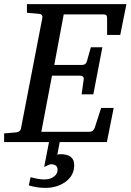

<svg xmlns="http://www.w3.org/2000/svg" viewBox="-35 -691 635 934"><path d="M580 -671 550 -521H486V-602Q486 -613 482 -617Q478 -621 467 -621H275L229 -375H363Q383 -375 388 -394L407 -461H463L419 -232H362L372 -303Q375 -323 353 -323H218L166 -50H401Q419 -50 426 -70L457 -166H518L485 0H-15V-42L43 -47Q64 -49 67 -66L171 -604Q174 -623 152 -624L96 -629V-671ZM326 112Q326 162 285 192.5Q244 223 185 223Q147 223 105 211L114 171Q155 182 179 182Q191 182 204.5 179Q218 176 231.5 164.5Q245 153 245 135Q245 108 212 108Q207 108 180 121L208 -24H260L244 61Q254 59 259 59Q326 59 326 112Z"/></svg>

Font: Veleka
Style: Italic
Weight: 400
Italic angle: -12°
Designer: Stefan Peev, Context Ltd, 2016; SIL International, 1997-2014.
Foundry: Stefan Peev, Context Ltd, 2016
Version: Version 1.000